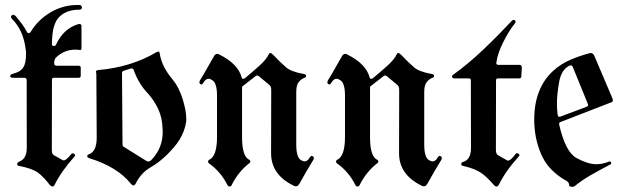

<svg xmlns="http://www.w3.org/2000/svg" viewBox="-20 -715 2457 756"><path d="M20 -415.5Q21 -422.4 30.3 -424.3Q44.9 -428.2 54.9 -433.8Q64.9 -439.5 71 -448.5Q77.1 -457.5 79.8 -470.7Q82.5 -483.9 82.5 -502.4V-502.9V-503.4V-503.9V-506.8V-507.3V-507.8V-508.3V-508.8V-509.3V-509.8V-510.7V-511.7Q77.1 -558.6 63.2 -588.4Q49.3 -618.2 27.8 -640.1Q23.4 -644.5 23.4 -648.4Q23.4 -651.9 26.1 -654.3Q28.8 -656.7 32.2 -656.7Q36.6 -656.7 42.5 -650.9Q53.7 -637.2 65.7 -621.6Q77.6 -606 85.9 -589.4Q88.4 -584.5 93 -584.5Q97.7 -584.5 100.1 -588.4Q129.4 -637.2 179.2 -666.5Q228.5 -695.3 283.7 -695.3H284.2H284.7H287.6H288.1H289.1H289.6H290H290.5H291Q296.4 -695.3 298.6 -693.6Q300.8 -691.9 301.8 -689.9Q302.7 -688 302.5 -686.3Q302.2 -684.6 302.2 -684.6Q302.2 -676.8 291 -676.8Q242.7 -676.8 213.9 -648.9Q184.6 -621.1 184.6 -542Q184.6 -535.6 188.2 -534.7Q191.9 -533.7 193.4 -533.7Q197.3 -533.7 200.2 -538.6Q230.5 -604 290.5 -620.6H291H291.5Q300.8 -620.6 300.8 -612.8V-525.9V-525.4Q300.8 -518.1 295.4 -518.1Q293.5 -518.1 292 -518.6Q288.1 -519 283.9 -519.3Q279.8 -519.5 275.9 -519.5Q232.9 -519.5 199.7 -487.8Q193.4 -478.5 193.4 -469.2Q193.4 -468.8 193.4 -467Q193.4 -465.3 193.8 -462.4Q194.3 -456.1 206.1 -456.1H290Q297.9 -456.1 297.9 -448.2V-417Q297.9 -408.7 290 -408.7H191.4Q184.6 -408.7 184.6 -399.9L184.1 -124.5Q184.1 -108.9 191.4 -104.5L226.6 -84.5Q229.5 -83.5 230.5 -83.5Q241.2 -83.5 260.3 -107.9Q262.2 -111.3 266.1 -111.3Q269 -111.3 272.5 -108.9Q275.9 -106.4 275.9 -103.5Q275.9 -101.1 272.9 -98.1Q221.2 -40.5 194.3 14.2Q191.4 19.5 187 19.5Q183.1 19.5 176.8 14.2Q152.3 -18.6 128.9 -35.6Q106.4 -51.8 56.2 -61.5Q48.3 -62.5 48.1 -65.7Q47.9 -68.8 47.9 -69.3Q47.9 -74.7 53.2 -77.1Q59.1 -79.6 64.9 -83.3Q70.8 -86.9 75.4 -93.5Q80.1 -100.1 82.8 -109.9Q85.4 -119.6 85.4 -133.3L85 -398.9Q85 -408.7 75.2 -408.7H30.8Q20 -408.7 20 -415V-415.5Z M513.7 8.8Q510.3 15.1 505.4 15.1Q500.5 15.1 495.6 8.8Q441.9 -58.1 332.5 -91.8Q323.7 -94.2 323.7 -99.1Q323.7 -99.6 324 -102.3Q324.2 -105 329.6 -107.4Q360.8 -118.2 360.8 -172.4L359.4 -421.4Q359.4 -426.8 358.6 -429Q357.9 -431.2 357.9 -432.1Q357.9 -434.1 359.4 -436.3Q360.8 -438.5 365.7 -439Q496.1 -450.2 596.7 -509.8Q599.1 -511.7 602.5 -511.7Q603.5 -511.7 606 -511Q608.4 -510.3 608.9 -504.4Q616.7 -452.1 660.6 -400.9Q684.1 -372.1 699.2 -325.2Q713.4 -278.3 713.4 -249Q713.4 -245.6 713.4 -242.4Q713.4 -239.3 712.9 -236.3Q710.4 -216.8 703.6 -199Q696.8 -181.2 687 -165.3Q677.2 -149.4 664.8 -135Q652.3 -120.6 639.2 -107.4Q607.9 -76.2 570.8 -54.7Q534.7 -33.7 513.7 8.8ZM462.4 -146.5Q462.4 -139.2 468.3 -136.2L554.7 -82.5Q559.6 -79.1 564 -79.1Q571.3 -79.1 578.1 -87.4Q620.6 -132.8 620.6 -195.3Q620.6 -198.2 620.6 -201.2Q620.6 -204.1 620.1 -207Q619.1 -251 603.3 -284.9Q587.4 -318.8 564 -345.2Q525.4 -384.8 505.9 -440.9Q504.9 -443.4 502.2 -444.6Q499.5 -445.8 498 -445.8Q496.1 -445.8 495.1 -445.3Q487.8 -442.9 480.5 -440.4Q473.1 -438 465.8 -436Q460.4 -433.6 460.4 -427.7Z M933.1 -175.8V-174.8V-174.3V-173.8Q933.1 -98.1 962.4 -85.4Q965.8 -83 965.8 -78.9Q965.8 -74.7 962.4 -72.8Q918.5 -39.6 891.1 15.6Q888.2 19.5 883.8 19.5Q879.4 19.5 876.5 15.6Q849.6 -39.1 802.2 -72.3Q799.3 -74.2 799.3 -78.6Q799.3 -83 802.7 -85.4Q834.5 -98.1 834.5 -176.3V-338.4Q834.5 -388.2 815.9 -399.4Q807.6 -404.8 801.3 -404.8Q789.6 -404.8 780.8 -389.2Q776.9 -382.3 772.9 -382.3Q771 -382.3 768.1 -384.5Q765.1 -386.7 765.1 -391.1Q765.1 -395 769 -401.4Q783.2 -423.8 796.1 -447.3Q809.1 -470.7 822.8 -494.1Q828.1 -502.9 835 -502.9Q839.8 -502.9 844.7 -500L845.2 -499.5Q917 -463.4 931.2 -411.1Q932.1 -405.8 934.6 -405.3Q937 -404.8 938 -404.8Q941.4 -404.8 943.8 -406.7Q957.5 -418 971.2 -429.7Q984.9 -441.4 999 -454.1Q1027.3 -479 1037.6 -500Q1039.6 -506.3 1044.4 -506.3Q1048.3 -506.3 1055.2 -499.5Q1084.5 -468.8 1105.5 -450.7Q1125.5 -432.6 1175.8 -423.8Q1180.2 -422.9 1182.1 -421.6Q1184.1 -420.4 1185.1 -418.9Q1185.5 -417.5 1185.1 -416Q1185.1 -410.6 1178.7 -408.7Q1166 -403.8 1156.2 -391.8Q1146.5 -379.9 1146.5 -352.1V-145.5Q1146.5 -95.7 1165 -84.5Q1172.9 -79.6 1179.2 -79.6Q1191.4 -79.6 1199.7 -95.2Q1203.6 -101.1 1207.5 -101.1Q1209.5 -101.1 1212.6 -98.9Q1215.8 -96.7 1215.8 -92.8Q1215.8 -88.9 1211.9 -82.5Q1197.3 -59.1 1184.3 -36.4Q1171.4 -13.7 1158.2 9.8Q1152.3 18.6 1145 18.6Q1141.1 18.6 1136.2 16.1Q1047.4 -27.3 1047.4 -111.3L1047.9 -361.3Q1047.9 -376 1040.5 -380.4H1040V-381.3L998.5 -415.5Q996.1 -417.5 992.7 -417.5Q990.2 -417.5 987.3 -416L936.5 -376.5Q933.1 -374.5 933.1 -370.6Z M1437 -175.8V-174.8V-174.3V-173.8Q1437 -98.1 1466.3 -85.4Q1469.7 -83 1469.7 -78.9Q1469.7 -74.7 1466.3 -72.8Q1422.4 -39.6 1395 15.6Q1392.1 19.5 1387.7 19.5Q1383.3 19.5 1380.4 15.6Q1353.5 -39.1 1306.2 -72.3Q1303.2 -74.2 1303.2 -78.6Q1303.2 -83 1306.6 -85.4Q1338.4 -98.1 1338.4 -176.3V-338.4Q1338.4 -388.2 1319.8 -399.4Q1311.5 -404.8 1305.2 -404.8Q1293.5 -404.8 1284.7 -389.2Q1280.8 -382.3 1276.9 -382.3Q1274.9 -382.3 1272 -384.5Q1269 -386.7 1269 -391.1Q1269 -395 1272.9 -401.4Q1287.1 -423.8 1300 -447.3Q1313 -470.7 1326.7 -494.1Q1332 -502.9 1338.9 -502.9Q1343.8 -502.9 1348.6 -500L1349.1 -499.5Q1420.9 -463.4 1435.1 -411.1Q1436 -405.8 1438.5 -405.3Q1440.9 -404.8 1441.9 -404.8Q1445.3 -404.8 1447.8 -406.7Q1461.4 -418 1475.1 -429.7Q1488.8 -441.4 1502.9 -454.1Q1531.2 -479 1541.5 -500Q1543.5 -506.3 1548.3 -506.3Q1552.2 -506.3 1559.1 -499.5Q1588.4 -468.8 1609.4 -450.7Q1629.4 -432.6 1679.7 -423.8Q1684.1 -422.9 1686 -421.6Q1688 -420.4 1689 -418.9Q1689.5 -417.5 1689 -416Q1689 -410.6 1682.6 -408.7Q1669.9 -403.8 1660.2 -391.8Q1650.4 -379.9 1650.4 -352.1V-145.5Q1650.4 -95.7 1668.9 -84.5Q1676.8 -79.6 1683.1 -79.6Q1695.3 -79.6 1703.6 -95.2Q1707.5 -101.1 1711.4 -101.1Q1713.4 -101.1 1716.6 -98.9Q1719.7 -96.7 1719.7 -92.8Q1719.7 -88.9 1715.8 -82.5Q1701.2 -59.1 1688.2 -36.4Q1675.3 -13.7 1662.1 9.8Q1656.2 18.6 1648.9 18.6Q1645 18.6 1640.1 16.1Q1551.3 -27.3 1551.3 -111.3L1551.8 -361.3Q1551.8 -376 1544.4 -380.4H1543.9V-381.3L1502.4 -415.5Q1500 -417.5 1496.6 -417.5Q1494.1 -417.5 1491.2 -416L1440.4 -376.5Q1437 -374.5 1437 -370.6Z M1932.6 -124.5Q1932.6 -109.9 1939.9 -104.5L1975.1 -84.5Q1977.1 -82.5 1980 -82.5Q1991.2 -82.5 2009.3 -107.9Q2011.7 -111.8 2015.6 -111.8Q2018.1 -111.8 2021.7 -109.6Q2025.4 -107.4 2025.4 -104.5Q2025.4 -101.6 2022 -98.1Q1969.7 -40.5 1943.4 14.2Q1939.5 19.5 1934.6 19.5Q1930.7 19.5 1925.3 14.2Q1898.4 -17.6 1874.5 -34.2Q1850.6 -50.8 1804.7 -61.5Q1796.9 -63 1796.6 -66.2Q1796.4 -69.3 1796.4 -69.8Q1796.4 -75.2 1802.2 -77.1Q1834.5 -85.4 1834.5 -131.8V-132.3V-132.8V-133.3L1834 -397.5V-397.9V-398.4Q1834 -406.2 1826.7 -406.2H1769Q1762.7 -406.2 1760.3 -411.6Q1759.8 -412.6 1759.8 -414.1Q1759.8 -418 1764.6 -420.9Q1793.9 -441.9 1823.7 -466.8Q1853.5 -491.7 1884.3 -521Q1915 -550.3 1942.4 -578.1Q1969.7 -606 1994.6 -632.3Q1998.5 -636.7 2002.4 -636.7Q2004.9 -636.7 2007.6 -634.8Q2010.3 -632.8 2010.3 -629.9Q2010.3 -627 2007.3 -623Q1996.1 -608.9 1984.9 -591.1Q1973.6 -573.2 1962.4 -550.8Q1939.5 -505.9 1934.6 -469.7Q1934.1 -468.3 1934.1 -466.3Q1934.1 -464.4 1935.1 -462.4Q1938 -459.5 1941.9 -459.5H2026.4Q2029.8 -459.5 2032.2 -457Q2034.7 -453.1 2034.7 -450.7L2032.7 -414.1Q2032.2 -406.2 2024.4 -406.2H1939.9Q1933.1 -406.2 1933.1 -397.9Z M2221.2 13.7Q2220.7 2.4 2209 -3.9Q2198.2 -9.3 2189.5 -15.6Q2133.3 -53.7 2110.4 -108.9Q2086.9 -164.1 2084 -225.1Q2083.5 -230 2083.5 -234.4Q2083.5 -238.8 2083.5 -243.7Q2083.5 -368.7 2159.2 -437Q2188.5 -463.4 2225.8 -479.5Q2263.2 -495.6 2302.7 -505.9Q2304.2 -506.3 2306.2 -506.3Q2315.4 -506.3 2320.8 -493.7L2391.1 -328.6Q2393.1 -324.2 2393.1 -320.3Q2393.1 -314.5 2387.7 -312H2386.7L2186.5 -234.4Q2181.6 -232.4 2181.6 -227.1V-226.1V-225.6V-225.1Q2206.1 -116.7 2250 -92.8Q2294.9 -68.4 2327.6 -68.4Q2351.1 -68.4 2373.5 -77.1Q2377.4 -79.1 2380.4 -79.1Q2384.3 -79.1 2385.5 -76.4Q2386.7 -73.7 2386.7 -72.3Q2386.7 -69.3 2382.3 -66.9Q2342.8 -46.4 2306.9 -25.9Q2271 -5.4 2242.7 18.1Q2238.8 20.5 2233.9 20.5Q2231.9 20.5 2226.6 19.8Q2221.2 19 2221.2 13.7ZM2175.8 -262.2Q2176.3 -258.3 2178.5 -256.6Q2180.7 -254.9 2182.6 -254.9Q2183.6 -254.9 2186.5 -255.9L2290.5 -294.9Q2295.9 -297.4 2295.9 -301.3Q2295.9 -302.2 2294.9 -305.2L2235.4 -451.2Q2233.4 -457.5 2227.5 -457.5Q2222.7 -457.5 2217.8 -454.1Q2189 -437 2181.2 -390.1Q2177.2 -366.2 2175 -345.7Q2172.9 -325.2 2172.9 -308.1Q2172.9 -285.2 2175.8 -262.2Z"/></svg>

Font: UnifrakturMaguntia sl
Style: Regular
Weight: 400
Designer: j. 'mach' wust, based on a font by Peter Wiegel, original typeface by Carl Albert Fahrenwaldt 1901
Version: Version 2010-11-24